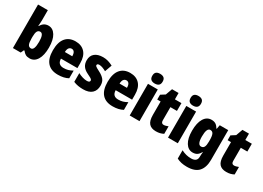

<svg xmlns="http://www.w3.org/2000/svg" viewBox="-18 -1719 3971 2903"><g transform="rotate(30 1968.0 -268.0)"><path d="M226 -588Q226 -568 224 -541.5Q222 -515 220 -482H226Q270 -563 354 -563Q431 -563 477.5 -488Q524 -413 524 -278Q524 -143 477.5 -66.5Q431 10 349 10Q306 10 279 -5Q252 -20 226 -54H216L191 0H55V-760H226ZM291 -421Q257 -421 241.5 -391Q226 -361 226 -297V-267Q226 -195 241 -163Q256 -131 293 -131Q351 -131 351 -280Q351 -421 291 -421Z M827 -562Q932 -562 991.5 -497.5Q1051 -433 1051 -310V-225H764Q766 -121 866 -121Q909 -121 944.5 -131Q980 -141 1021 -164V-30Q950 10 843 10Q721 10 658 -61.5Q595 -133 595 -274Q595 -416 655.5 -489Q716 -562 827 -562ZM832 -436Q804 -436 785.5 -414Q767 -392 765 -341H894Q894 -389 877.5 -412.5Q861 -436 832 -436Z M1487 -170Q1487 -84 1435.5 -37Q1384 10 1284 10Q1238 10 1196.5 3Q1155 -4 1114 -21V-174Q1151 -154 1192.5 -141.5Q1234 -129 1270 -129Q1320 -129 1320 -160Q1320 -170 1313.5 -178.5Q1307 -187 1287 -199Q1267 -211 1226 -230Q1170 -257 1141.5 -298Q1113 -339 1113 -400Q1113 -478 1164.5 -520.5Q1216 -563 1308 -563Q1354 -563 1395 -551Q1436 -539 1480 -516L1436 -393Q1406 -410 1374 -422Q1342 -434 1315 -434Q1277 -434 1277 -409Q1277 -399 1283 -392Q1289 -385 1307.5 -374Q1326 -363 1365 -343Q1422 -314 1454.5 -275Q1487 -236 1487 -170Z M1782 -562Q1887 -562 1946.5 -497.5Q2006 -433 2006 -310V-225H1719Q1721 -121 1821 -121Q1864 -121 1899.5 -131Q1935 -141 1976 -164V-30Q1905 10 1798 10Q1676 10 1613 -61.5Q1550 -133 1550 -274Q1550 -416 1610.5 -489Q1671 -562 1782 -562ZM1787 -436Q1759 -436 1740.5 -414Q1722 -392 1720 -341H1849Q1849 -389 1832.5 -412.5Q1816 -436 1787 -436Z M2179 -776Q2223 -776 2246.5 -756Q2270 -736 2270 -691Q2270 -647 2246 -627Q2222 -607 2179 -607Q2137 -607 2113 -627Q2089 -647 2089 -691Q2089 -736 2112 -756Q2135 -776 2179 -776ZM2265 -553V0H2094V-553Z M2608 -133Q2626 -133 2645 -138.5Q2664 -144 2685 -152V-21Q2657 -6 2625.5 2Q2594 10 2554 10Q2473 10 2433 -35Q2393 -80 2393 -182V-417H2334V-501L2408 -548L2450 -664H2564V-553H2678V-417H2564V-187Q2564 -133 2608 -133Z M2848 -776Q2892 -776 2915.5 -756Q2939 -736 2939 -691Q2939 -647 2915 -627Q2891 -607 2848 -607Q2806 -607 2782 -627Q2758 -647 2758 -691Q2758 -736 2781 -756Q2804 -776 2848 -776ZM2934 -553V0H2763V-553Z M3201 -563Q3245 -563 3274.5 -544.5Q3304 -526 3327 -484H3334L3347 -553H3495V-34Q3495 99 3431 169.5Q3367 240 3228 240Q3174 240 3131 230.5Q3088 221 3049 201V56Q3095 79 3135.5 89Q3176 99 3221 99Q3269 99 3296.5 78Q3324 57 3324 10V3Q3324 -12 3325.5 -33Q3327 -54 3330 -71H3324Q3303 -31 3273 -10.5Q3243 10 3196 10Q3118 10 3071.5 -65Q3025 -140 3025 -273Q3025 -410 3072 -486.5Q3119 -563 3201 -563ZM3260 -421Q3198 -421 3198 -271Q3198 -132 3261 -132Q3298 -132 3313.5 -162Q3329 -192 3329 -256V-283Q3329 -355 3313.5 -388Q3298 -421 3260 -421Z M3837 -133Q3855 -133 3874 -138.5Q3893 -144 3914 -152V-21Q3886 -6 3854.5 2Q3823 10 3783 10Q3702 10 3662 -35Q3622 -80 3622 -182V-417H3563V-501L3637 -548L3679 -664H3793V-553H3907V-417H3793V-187Q3793 -133 3837 -133Z"/></g></svg>

Font: Noto Sans Myanmar Condensed Black
Style: Regular
Weight: 900
Width: 3
Designer: Monotype Design Team
Foundry: Monotype Imaging Inc.
Version: Version 2.107; ttfautohint (v1.8.4.7-5d5b)